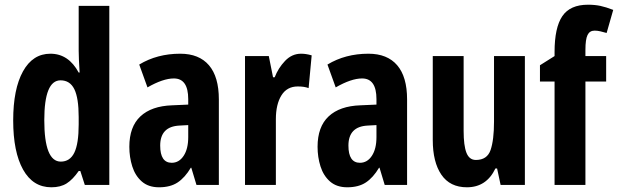

<svg xmlns="http://www.w3.org/2000/svg" viewBox="-20 -785 2623 815"><path d="M198 10Q120 10 78 -65Q36 -140 36 -274Q36 -407 77.5 -482Q119 -557 194 -557Q271 -557 314 -477H318Q316 -508 315 -531Q314 -554 314 -570V-760H444V0H340L321 -59H314Q289 -23 263 -6.5Q237 10 198 10ZM238 -99Q277 -99 295.5 -137Q314 -175 314 -257V-288Q314 -369 295.5 -406.5Q277 -444 237 -444Q168 -444 168 -275Q168 -99 238 -99Z M745 -557Q825 -557 867 -508Q909 -459 909 -363V0H814L792 -73H790Q765 -31 734 -10.5Q703 10 655 10Q610 10 582 -14.5Q554 -39 541.5 -78.5Q529 -118 529 -162Q529 -247 576 -291Q623 -335 711 -338L779 -341V-364Q779 -452 718 -452Q672 -452 606 -414L571 -511Q647 -557 745 -557ZM742 -252Q660 -248 660 -167Q660 -94 709 -94Q740 -94 759.5 -123.5Q779 -153 779 -203V-254Z M1258 -557Q1268 -557 1278.5 -555.5Q1289 -554 1303 -550L1290 -411Q1272 -418 1244 -418Q1198 -418 1174.5 -380Q1151 -342 1151 -279V0H1020V-547H1121L1139 -457H1146Q1161 -496 1190 -526.5Q1219 -557 1258 -557Z M1544 -557Q1624 -557 1666 -508Q1708 -459 1708 -363V0H1613L1591 -73H1589Q1564 -31 1533 -10.5Q1502 10 1454 10Q1409 10 1381 -14.5Q1353 -39 1340.5 -78.5Q1328 -118 1328 -162Q1328 -247 1375 -291Q1422 -335 1510 -338L1578 -341V-364Q1578 -452 1517 -452Q1471 -452 1405 -414L1370 -511Q1446 -557 1544 -557ZM1541 -252Q1459 -248 1459 -167Q1459 -94 1508 -94Q1539 -94 1558.5 -123.5Q1578 -153 1578 -203V-254Z M2208 -547V0H2105L2090 -70H2083Q2045 10 1962 10Q1890 10 1853.5 -43.5Q1817 -97 1817 -191V-547H1948V-229Q1948 -167 1960 -136.5Q1972 -106 2000 -106Q2048 -106 2062.5 -148.5Q2077 -191 2077 -269V-547Z M2553 -439H2465V0H2334V-439H2272V-508L2334 -547V-564Q2334 -668 2367 -716.5Q2400 -765 2476 -765Q2505 -765 2528.5 -760Q2552 -755 2583 -743L2555 -645Q2541 -649 2528.5 -652Q2516 -655 2504 -655Q2483 -655 2474 -636.5Q2465 -618 2465 -573V-547H2553Z"/></svg>

Font: Noto Sans Lao UI ExtCond
Style: Bold
Weight: 700
Width: 2
Designer: Monotype Design Team
Foundry: Monotype Imaging Inc.
Version: Version 2.000; ttfautohint (v1.8.4.7-5d5b)